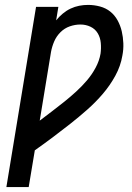

<svg xmlns="http://www.w3.org/2000/svg" viewBox="-20 -763 540 783"><path d="M6 0 127 -735H218L209 -680Q221 -695 236 -707.5Q251 -720 268 -728Q285 -736 303 -739.5Q321 -743 339 -743Q364 -743 388 -736.5Q412 -730 430 -715.5Q448 -701 459.5 -680Q471 -659 476.5 -635.5Q482 -612 483 -586.5Q484 -561 479 -536Q472 -494 450.5 -454.5Q429 -415 399.5 -380.5Q370 -346 336 -316Q302 -286 266.5 -258Q231 -230 195 -203Q159 -176 122 -150L97 0ZM142 -271Q167 -290 192 -309Q217 -328 242 -348Q267 -368 290.5 -389.5Q314 -411 334.5 -435Q355 -459 370 -487Q385 -515 390 -544Q393 -566 391 -588Q389 -610 378.5 -627.5Q368 -645 349 -654Q330 -663 308 -663Q286 -663 264.5 -655.5Q243 -648 226.5 -631.5Q210 -615 201 -594Q192 -573 188 -551Z"/></svg>

Font: Iosevka Medium
Style: Italic
Weight: 500
Italic angle: -9°
Monospace: yes
Designer: Belleve Invis
Foundry: Belleve Invis
Version: Version 32.5.0; ttfautohint (v1.8.4)